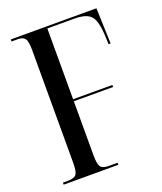

<svg xmlns="http://www.w3.org/2000/svg" viewBox="-133 -801 749 887"><g transform="rotate(-20 241.5 -357.0)"><path d="M26 0V-10H49Q81 -10 91.5 -23Q102 -36 102 -79V-634Q102 -677 92 -690.5Q82 -704 57 -704H26V-714H447L453 -539H443L441 -588Q438 -633 428.5 -658Q419 -683 396.5 -693.5Q374 -704 334 -704H202V-356H395V-346H202V-80Q202 -38 211.5 -24Q221 -10 252 -10H295V0Z"/></g></svg>

Font: Noto Serif Display ExtraCondensed Medium
Style: Regular
Weight: 500
Width: 2
Designer: Monotype Design Team
Foundry: Monotype Imaging Inc.
Version: Version 2.009